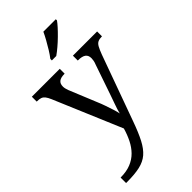

<svg xmlns="http://www.w3.org/2000/svg" viewBox="-301 -847 1167 1167"><g transform="rotate(-45 282.5 -263.0)"><path d="M38 193Q89 193 126 178Q163 163 189 136.5Q215 110 233 74Q251 38 263 -4L78 -441Q69 -462 60 -473.5Q51 -485 39 -489.5Q27 -494 7 -494H4V-536H244V-494H241Q211 -494 196 -482.5Q181 -471 181 -446Q181 -438 183 -429Q185 -420 189 -409L262 -231Q272 -208 281.5 -180.5Q291 -153 299 -128Q307 -103 310 -86Q317 -115 328.5 -146Q340 -177 350 -207L417 -402Q422 -414 424 -425.5Q426 -437 426 -445Q426 -471 409.5 -482.5Q393 -494 360 -494H357V-536H565V-494H562Q543 -494 530 -488Q517 -482 507.5 -465Q498 -448 486 -416L334 4Q308 77 284 123Q260 169 230.5 194.5Q201 220 157 230Q113 240 47 240H38ZM246 -619Q261 -638 277 -664Q293 -690 308 -717Q323 -744 333 -766H440V-756Q431 -743 413 -723Q395 -703 372.5 -681Q350 -659 327 -639.5Q304 -620 284 -606H246Z"/></g></svg>

Font: Noto Rashi Hebrew
Style: Regular
Weight: 400
Version: Version 1.006